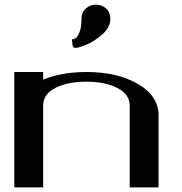

<svg xmlns="http://www.w3.org/2000/svg" viewBox="-20 -812 790 832"><path d="M333 -729.5Q333 -758.8 352.1 -775.4Q371.1 -792 395.5 -792Q420.9 -792 439.5 -775.4Q458 -758.8 458 -729.5Q458 -693.4 422.9 -662.6Q387.7 -631.8 354 -618.2Q320.3 -604.5 306.6 -604.5Q301.8 -604.5 298.8 -606.9Q295.9 -609.4 294.9 -614.3Q293.9 -619.1 293.5 -623Q293 -627 292.5 -633.3Q292 -639.6 292 -641.6Q300.8 -641.6 309.1 -647.5Q317.4 -653.3 325.2 -674.3Q333 -695.3 333 -729.5ZM667 0H542V-354.5Q542 -403.3 488.8 -430.7Q435.5 -458 354.5 -458Q273.4 -458 220.2 -431.2Q167 -404.3 167 -354.5V0H42V-500H167V-466.8Q247.1 -500 354.5 -500Q488.3 -500 577.6 -448.2Q667 -396.5 667 -312.5Z"/></svg>

Font: okolaks
Style: Bold
Weight: 600
Width: 8
Version: Version 000.6.0